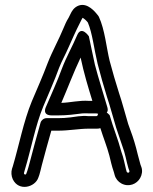

<svg xmlns="http://www.w3.org/2000/svg" viewBox="-20 -695 611 767"><path d="M370 -235C369 -232 367 -231 365 -231H334C302 -234 281 -228 261 -226C242 -224 232 -223 212 -223H166C155 -223 145 -215 142 -205C127 -152 113 -101 99 -47C95 -31 91 -18 89 -12L85 -1C83 5 74 2 76 -5L79 -16C105 -102 121 -193 153 -270C174 -321 197 -371 216 -424C227 -452 241 -476 253 -504C266 -533 283 -572 298 -601L306 -617C307 -619 309 -622 310 -624C317 -620 325 -613 331 -605C349 -563 356 -498 370 -440C382 -394 393 -354 407 -309C419 -274 433 -221 444 -185C455 -150 466 -122 476 -90L482 -67C486 -51 488 -39 493 -23L497 -12C498 -4 489 -3 486 -9L483 -20C478 -40 474 -64 465 -88C451 -141 433 -182 418 -235C418 -235 382 -276 370 -235ZM333 -181H365C371 -181 375 -181 381 -183C393 -144 407 -111 417 -73C422 -53 426 -33 435 -7L438 4C442 19 452 31 465 38C495 54 527 40 540 16C547 4 550 -13 545 -27L541 -38C537 -52 534 -64 530 -79L524 -103C515 -137 505 -165 492 -200C482 -233 468 -287 455 -325C442 -367 430 -406 418 -452C405 -505 399 -576 375 -628C374 -630 372 -632 371 -634C360 -648 330 -685 295 -673C275 -666 266 -649 261 -638L254 -624C244 -608 240 -597 233 -581C216 -539 189 -491 170 -442C151 -391 129 -342 107 -290C74 -210 56 -114 31 -30L28 -21C24 -8 25 8 31 21C55 71 120 53 133 15L137 4C140 -6 143 -18 147 -35C159 -82 172 -126 185 -173H212C255 -173 297 -181 333 -181ZM187 -234H212C247 -234 279 -238 309 -242C318 -243 326 -242 335 -242H365C365 -242 420 -227 409 -266C392 -325 374 -379 359 -437C351 -472 343 -514 335 -550C335 -550 305 -595 288 -554C270 -511 245 -468 227 -420C209 -370 185 -319 164 -269C164 -269 145 -234 187 -234ZM225 -284C251 -344 274 -406 302 -465C315 -403 332 -347 349 -292H336C297 -295 261 -285 225 -284Z"/></svg>

Font: Blanket
Style: Outline
Weight: 400
Foundry: Cannot Into Space Fonts
Version: Version 0.9